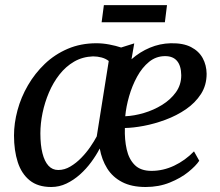

<svg xmlns="http://www.w3.org/2000/svg" viewBox="-20 -738 880 768"><path d="M517 -564.5 506 -501Q539.5 -530.5 579.5 -547.2Q619.5 -564 663 -565Q712.5 -566 744 -549.8Q775.5 -533.5 790.8 -505.5Q806 -477.5 806.5 -443Q806.5 -397 783.8 -361.8Q761 -326.5 723.8 -301Q686.5 -275.5 642 -259Q597.5 -242.5 555 -234.5Q512.5 -226.5 479.5 -226Q478 -179.5 486.8 -140.5Q495.5 -101.5 519 -78Q542.5 -54.5 586 -54.5Q632.5 -54.5 676.5 -75.2Q720.5 -96 756 -132.5L777 -95Q763.5 -74.5 733.2 -50Q703 -25.5 659.2 -7.8Q615.5 10 562.5 10Q506.5 10 468.5 -9.8Q430.5 -29.5 408.8 -64.2Q387 -99 379 -144Q365 -117 345 -89.8Q325 -62.5 299.8 -40Q274.5 -17.5 245.8 -3.8Q217 10 185 10Q131.5 10 98.8 -16.5Q66 -43 51 -89.5Q36 -136 36 -196Q36 -245 50 -297Q64 -349 91.8 -396.8Q119.5 -444.5 159.2 -482.5Q199 -520.5 251 -542.8Q303 -565 365.5 -565Q391 -565 417.2 -560Q443.5 -555 464.5 -548ZM367 -192.5 415 -494Q403 -503.5 386.5 -508Q370 -512.5 352 -512.5Q310 -511 276.5 -491.5Q243 -472 217.8 -439.8Q192.5 -407.5 175.8 -368Q159 -328.5 150.2 -286.2Q141.5 -244 141.5 -204.5Q141.5 -158 149.8 -125.2Q158 -92.5 173.8 -75.2Q189.5 -58 213 -58Q238 -58 261.2 -71.8Q284.5 -85.5 305 -106.5Q325.5 -127.5 341.2 -150.5Q357 -173.5 367 -192.5ZM640.5 -513.5Q604.5 -513.5 576.5 -490.8Q548.5 -468 528.5 -431.5Q508.5 -395 496.5 -353.2Q484.5 -311.5 481 -273Q516.5 -274.5 555.5 -286Q594.5 -297.5 628.5 -318.5Q662.5 -339.5 683.8 -369.2Q705 -399 705 -437Q704.5 -475 688.2 -494.2Q672 -513.5 640.5 -513.5ZM395.5 -717.5H648L639.5 -649H386.5Z"/></svg>

Font: Merriweather 24pt
Style: Italic
Weight: 400
Italic angle: -7.8°
Designer: Eben Sorkin
Foundry: Eben Sorkin
Version: Version 2.101